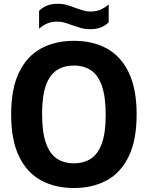

<svg xmlns="http://www.w3.org/2000/svg" viewBox="-20 -960 762 990"><path d="M361 9.5Q264 9.5 191.2 -30.2Q118.5 -70 78 -153.8Q37.5 -237.5 37.5 -370Q37.5 -502.5 78 -586.2Q118.5 -670 191.2 -709.8Q264 -749.5 361 -749.5Q458.5 -749.5 531 -709.8Q603.5 -670 644 -586Q684.5 -502 684.5 -370Q684.5 -238 644 -154Q603.5 -70 530.8 -30.2Q458 9.5 361 9.5ZM361 -118Q412.5 -118 449 -142Q485.5 -166 505.2 -220.5Q525 -275 525 -366.5Q525 -461.5 505.2 -517.5Q485.5 -573.5 448.8 -597.8Q412 -622 361 -622Q310 -622 273.2 -598.2Q236.5 -574.5 216.8 -519.8Q197 -465 197 -373.5Q197 -278.5 216.8 -222.5Q236.5 -166.5 273.2 -142.2Q310 -118 361 -118ZM443.5 -809.5Q417.5 -809.5 395.5 -816Q373.5 -822.5 352.5 -830Q334 -837 315.2 -842.8Q296.5 -848.5 276.5 -848.5Q247 -848.5 225 -839.5Q203 -830.5 181.5 -812V-904Q200 -922.5 223.2 -931.5Q246.5 -940.5 278.5 -940.5Q304.5 -940.5 326.8 -933.8Q349 -927 369.5 -919Q388.5 -912.5 407.2 -906.5Q426 -900.5 445.5 -900.5Q475 -900.5 497 -909.8Q519 -919 540.5 -937V-845Q522.5 -827 499.2 -818.2Q476 -809.5 443.5 -809.5Z"/></svg>

Font: Encode Sans SemiCondensed
Style: Bold
Weight: 700
Width: 4
Designer: Multiple Designers
Foundry: Impallari Type
Version: Version 3.002